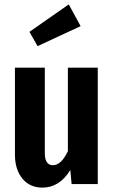

<svg xmlns="http://www.w3.org/2000/svg" viewBox="-20 -838 517 874"><path d="M425 0H306L300 -64Q251 16 173 16Q115 16 81.5 -25.5Q48 -67 48 -134V-530H184V-141Q184 -86 221 -86Q259 -86 289 -150V-530H425ZM347 -719 151 -628 114 -693 293 -818Z"/></svg>

Font: Fira Sans Compressed SemiBold
Style: Regular
Weight: 600
Width: 1
Designer: bBox Type GmbH & Carrois Corporate GbR & Edenspiekermann AG
Foundry: bBox Type GmbH & Carrois Corporate GbR & Edenspiekermann AG
Version: Version 4.301